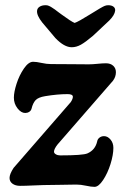

<svg xmlns="http://www.w3.org/2000/svg" viewBox="-20 -707 466 736"><path d="M323.7 -650.9Q372.1 -681.2 381.8 -684.6Q388.2 -687 394.5 -687Q407.7 -687 415 -681.4Q422.4 -675.8 421.4 -666Q419.4 -648.9 398.9 -628.4L335.9 -569.3Q307.6 -545.4 290 -535.6Q272.5 -525.9 254.9 -525.9Q226.1 -525.9 192.4 -561L142.1 -620.6Q120.1 -648.4 122.1 -666Q123 -675.8 132.1 -681.4Q141.1 -687 154.3 -687Q156.7 -687 158.9 -686.8Q161.1 -686.5 163.3 -686Q165.5 -685.5 168.2 -684.1Q170.9 -682.6 172.9 -681.9Q174.8 -681.2 178.2 -678.7Q181.6 -676.3 183.8 -675Q186 -673.8 190.7 -670.4Q195.3 -667 198 -664.8Q200.7 -662.6 206.8 -658.2Q212.9 -653.8 216.8 -650.9Q253.4 -624 266.1 -619.1Q279.8 -623.5 323.7 -650.9ZM147 2.4Q137.2 2.4 107.4 3.9Q77.6 5.4 57.1 5.4Q39.1 5.4 27.8 -2.9Q16.6 -11.2 16.6 -24.9Q16.6 -39.6 32.2 -63.5L251.5 -315.9Q259.3 -328.1 259.3 -335.9Q259.3 -346.2 239.3 -346.2Q200.2 -346.2 153.3 -338.4Q126.5 -334 116.2 -322.8Q106 -311.5 101.1 -291Q99.1 -282.7 92 -278.3Q85 -273.9 76.7 -273.9Q61 -273.9 47.1 -291.7Q33.2 -309.6 33.2 -332.5Q33.2 -354 43.5 -386Q53.7 -418 71.5 -444.1Q89.4 -470.2 106.9 -470.2Q119.6 -470.2 139.2 -465.8Q158.7 -461.4 175.3 -461.4Q199.2 -461.4 255.4 -460.9Q311.5 -460.4 320.3 -460.4Q334.5 -460.4 353.8 -462.4Q373 -464.4 386.2 -464.4Q403.8 -464.4 414.1 -454.8Q424.3 -445.3 424.3 -430.2Q424.3 -412.6 413.1 -397.5L200.7 -153.3Q187 -135.7 187 -125.5Q187 -119.6 194.1 -115.5Q201.2 -111.3 210.4 -111.3Q297.9 -111.3 315.4 -119.1Q345.2 -132.3 352.5 -165Q354 -173.8 361.3 -179.4Q368.7 -185.1 378.9 -185.1Q392.6 -185.1 403.6 -172.1Q414.6 -159.2 414.6 -140.1Q414.6 -113.3 403.6 -78.1Q392.6 -43 375.2 -16.8Q357.9 9.3 342.3 9.3Q329.6 9.3 309.6 4.9Q289.6 0.5 272.9 0.5Q254.4 0.5 211.7 1.5Q168.9 2.4 147 2.4Z"/></svg>

Font: Cooper*
Style: Bold Italic
Weight: 700
Italic angle: -7°
Designer: Owen Earl
Foundry: indestructible type*
Version: Version 0.001